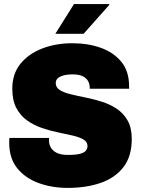

<svg xmlns="http://www.w3.org/2000/svg" viewBox="-20 -907 691 937"><path d="M310 10Q234 10 169 -13.5Q104 -37 64.5 -85.5Q25 -134 25 -210Q25 -216 25 -221.5Q25 -227 26 -234H220Q219 -230 219 -228Q219 -226 219 -222Q219 -204 227.5 -188Q236 -172 256 -161.5Q276 -151 312 -151Q353 -151 373 -157Q393 -163 400 -173Q407 -183 407 -194Q407 -215 387 -226.5Q367 -238 334.5 -245.5Q302 -253 263 -261Q224 -269 184.5 -282.5Q145 -296 112.5 -319Q80 -342 60 -379.5Q40 -417 40 -474Q40 -547 80 -596Q120 -645 186.5 -670.5Q253 -696 333 -696Q410 -696 472.5 -673.5Q535 -651 572.5 -605Q610 -559 610 -486V-474H418V-478Q418 -496 410 -511Q402 -526 383.5 -535Q365 -544 335 -544Q307 -544 288.5 -538.5Q270 -533 261 -524Q252 -515 252 -502Q252 -480 272 -467.5Q292 -455 325 -447Q358 -439 398 -431Q438 -423 477.5 -410.5Q517 -398 550 -376Q583 -354 603 -318.5Q623 -283 623 -229Q623 -144 582.5 -91.5Q542 -39 471.5 -14.5Q401 10 310 10ZM250 -742 341 -887H512L514 -884L388 -742Z"/></svg>

Font: Chivo Medium Black
Style: Regular
Weight: 900
Version: Version 2.002